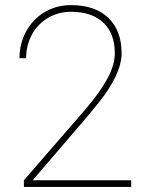

<svg xmlns="http://www.w3.org/2000/svg" viewBox="-20 -741 587 761"><path d="M500 0H74.7V-26.4L317.4 -306.2Q377 -376 406 -430.2Q435.1 -484.4 435.1 -529.8Q435.1 -607.9 389.6 -651.1Q344.2 -694.3 261.7 -694.3Q211.9 -694.3 170.9 -670.4Q129.9 -646.5 106.7 -604.2Q83.5 -562 83.5 -510.3H57.1Q57.1 -567.4 83.5 -616.2Q109.9 -665 156.7 -692.9Q203.6 -720.7 261.7 -720.7Q356.4 -720.7 409.2 -670.4Q461.9 -620.1 461.9 -529.8Q461.9 -446.8 368.7 -331.1L324.2 -276.9L109.4 -26.4H500Z"/></svg>

Font: TypoPRO Roboto
Style: Regular
Weight: 250
Designer: Google
Version: Version 2.136; 2016